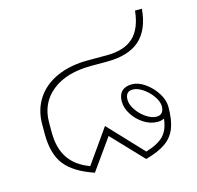

<svg xmlns="http://www.w3.org/2000/svg" viewBox="-95 -726 856 835"><g transform="rotate(-15 332.5 -308.0)"><path d="M615 -185Q615 -126 601 -89.5Q587 -53 554.5 -29.5Q522 -6 463 10L331 -129L232 10Q141 -21 103 -70.5Q65 -120 65 -208V-252Q65 -318 97.5 -367.5Q130 -417 190 -443.5Q250 -470 330 -470H414Q493 -470 534 -508Q575 -546 583 -626H614Q606 -533 555.5 -488Q505 -443 407 -443H336Q225 -443 160.5 -391.5Q96 -340 96 -252V-208Q96 -137 126.5 -91.5Q157 -46 220 -23L327 -175L472 -21Q528 -38 553 -64.5Q578 -91 583 -140Q572 -133 553 -133Q522 -133 492.5 -151.5Q463 -170 444 -199.5Q425 -229 425 -259Q425 -289 441 -304.5Q457 -320 487 -320Q515 -320 545 -299Q575 -278 595 -246.5Q615 -215 615 -185ZM588 -194Q588 -215 571 -239.5Q554 -264 529.5 -280.5Q505 -297 484 -297Q451 -297 451 -259Q451 -238 467.5 -213.5Q484 -189 508.5 -172.5Q533 -156 555 -156Q571 -156 579.5 -166Q588 -176 588 -194Z"/></g></svg>

Font: KoHo ExtraLight
Style: Regular
Weight: 275
Version: Version 1.000; ttfautohint (v1.6)